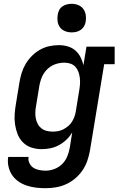

<svg xmlns="http://www.w3.org/2000/svg" viewBox="-20 -775 640 1008"><path d="M219 213Q193 213 168 210Q143 207 119.5 199Q96 191 76.5 177.5Q57 164 43.5 144Q30 124 24.5 99Q19 74 23 49H130Q127 66 134.5 81.5Q142 97 155 105.5Q168 114 185 117.5Q202 121 219 121Q242 121 265 112.5Q288 104 305.5 87Q323 70 332.5 47.5Q342 25 346 2L359 -79Q346 -58 328 -41Q310 -24 288.5 -12.5Q267 -1 244 3.5Q221 8 198 8Q170 8 144.5 -0.5Q119 -9 100.5 -27.5Q82 -46 72.5 -70.5Q63 -95 59 -121.5Q55 -148 57 -176Q59 -204 64 -232L82 -342Q86 -367 93.5 -391.5Q101 -416 114.5 -439Q128 -462 147.5 -481.5Q167 -501 190 -514Q213 -527 238.5 -532.5Q264 -538 289 -538Q313 -538 335.5 -531.5Q358 -525 375 -510.5Q392 -496 402.5 -475.5Q413 -455 418 -433L434 -530H582V-438H527L452 17Q447 44 438 70Q429 96 413 119.5Q397 143 374.5 162Q352 181 326 192.5Q300 204 273 208.5Q246 213 219 213ZM256 -84Q271 -84 285 -86.5Q299 -89 312.5 -96Q326 -103 338 -113Q350 -123 358 -136Q366 -149 371 -163Q376 -177 378 -191L396 -301Q399 -318 400 -334.5Q401 -351 399 -367Q397 -383 391.5 -398Q386 -413 375.5 -424.5Q365 -436 349.5 -441Q334 -446 317 -446Q302 -446 286 -442.5Q270 -439 255.5 -431.5Q241 -424 229 -412.5Q217 -401 208.5 -387Q200 -373 195 -357.5Q190 -342 187 -327L169 -217Q166 -201 165.5 -184.5Q165 -168 168 -153Q171 -138 178 -124.5Q185 -111 197 -101.5Q209 -92 224.5 -88Q240 -84 256 -84Q256 -84 256 -84Q256 -84 256 -84ZM356 -605Q338 -605 321.5 -611.5Q305 -618 295 -631.5Q285 -645 282.5 -662.5Q280 -680 283 -698Q285 -711 291 -722.5Q297 -734 308 -741.5Q319 -749 331.5 -752Q344 -755 356 -755Q374 -755 390.5 -748.5Q407 -742 417 -728.5Q427 -715 430 -697.5Q433 -680 430 -662Q428 -649 421.5 -637.5Q415 -626 404.5 -618.5Q394 -611 381.5 -608Q369 -605 356 -605Z"/></svg>

Font: Iosevka Curly Slab SmBdExObl
Style: Regular
Weight: 600
Width: 7
Italic angle: -9°
Monospace: yes
Designer: Belleve Invis
Foundry: Belleve Invis
Version: Version 11.1.0; ttfautohint (v1.8.3)